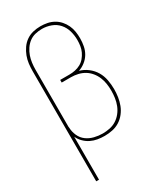

<svg xmlns="http://www.w3.org/2000/svg" viewBox="-233 -831 967 1134"><g transform="rotate(-30 250.0 -264.0)"><path d="M72 215V-535Q72 -561 75 -586Q78 -611 87 -635Q96 -659 111 -680.5Q126 -702 147 -716.5Q168 -731 193 -737Q218 -743 244 -743Q267 -743 290 -738.5Q313 -734 333.5 -722.5Q354 -711 369.5 -693.5Q385 -676 395 -654.5Q405 -633 408.5 -610Q412 -587 412 -564Q412 -538 407 -512Q402 -486 389 -464Q376 -442 355 -425.5Q334 -409 310 -401Q340 -393 366 -373Q392 -353 408 -326Q424 -299 430 -267Q436 -235 436 -204Q436 -177 432 -150.5Q428 -124 418.5 -99Q409 -74 392 -52.5Q375 -31 352.5 -17Q330 -3 303.5 2.5Q277 8 250 8Q226 8 202.5 4Q179 0 157.5 -10.5Q136 -21 118.5 -38.5Q101 -56 91 -78V215ZM247 -10Q271 -10 295.5 -15Q320 -20 340.5 -33Q361 -46 376.5 -65.5Q392 -85 401 -108Q410 -131 413.5 -155.5Q417 -180 417 -204Q417 -228 413.5 -251.5Q410 -275 401 -297Q392 -319 376.5 -338Q361 -357 341 -369Q321 -381 297.5 -386.5Q274 -392 250 -392H187V-410H250Q270 -410 289.5 -414Q309 -418 326.5 -427.5Q344 -437 357 -452.5Q370 -468 378.5 -486Q387 -504 390 -524Q393 -544 393 -564Q393 -595 384.5 -625.5Q376 -656 355.5 -679.5Q335 -703 305 -714Q275 -725 244 -725Q221 -725 198 -719.5Q175 -714 156.5 -700Q138 -686 125 -666.5Q112 -647 104.5 -625.5Q97 -604 94 -581Q91 -558 91 -535V-146L92 -139Q93 -110 105 -83.5Q117 -57 139.5 -40.5Q162 -24 190.5 -17Q219 -10 247 -10Z"/></g></svg>

Font: Iosevka Curly Thin
Style: Regular
Weight: 100
Monospace: yes
Designer: Belleve Invis
Foundry: Belleve Invis
Version: Version 22.1.2; ttfautohint (v1.8.4)